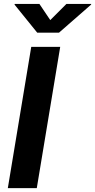

<svg xmlns="http://www.w3.org/2000/svg" viewBox="-20 -969 490 989"><path d="M290.1 -727.5 169.5 0H20.3L140.9 -727.5ZM183 -948.7 238.9 -865.6 322.1 -948.7H449.8L449.1 -945.1L284 -800.8H171.7L55 -945.1L55.7 -948.7Z"/></svg>

Font: Inter Variable
Style: Italic
Weight: 400
Italic angle: -9.39999°
Designer: Rasmus Andersson
Foundry: rsms
Version: Version 4.001;git-9221beed3